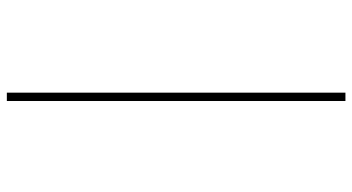

<svg xmlns="http://www.w3.org/2000/svg" viewBox="-260 -544 1054 575"><g transform="rotate(-90 267.5 -256.0)"><path d="M253 -763H278V251H253Z"/></g></svg>

Font: Noto Sans Lao Looped Thin
Style: Regular
Weight: 100
Designer: Mark Frömberg, Ben Mitchell
Foundry: The Fontpad Ltd
Version: Version 1.002; ttfautohint (v1.8.4.7-5d5b)